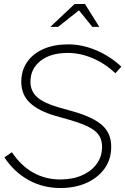

<svg xmlns="http://www.w3.org/2000/svg" viewBox="-20 -934 630 965"><path d="M283 11Q197 11 124.5 -28.5Q52 -68 2 -143L40 -169Q84 -102 146 -67Q208 -32 282 -32Q345 -32 392.5 -53Q440 -74 466.5 -111Q493 -148 493 -196Q493 -247 457 -276Q421 -305 335 -330L261 -351Q174 -376 130.5 -417Q87 -458 87 -523Q87 -580 116.5 -622.5Q146 -665 199 -688Q252 -711 323 -711Q393 -711 463 -681.5Q533 -652 590 -599L560 -566Q508 -615 445.5 -641.5Q383 -668 321 -668Q234 -668 183.5 -628Q133 -588 133 -523Q133 -476 166.5 -446Q200 -416 273 -395L347 -374Q446 -346 492.5 -305.5Q539 -265 539 -196Q539 -134 506 -87.5Q473 -41 415.5 -15Q358 11 283 11ZM233 -799 355 -914H407L479 -799H444L377 -882L272 -799Z"/></svg>

Font: Red Hat Display
Style: Italic
Weight: 300
Italic angle: -12°
Designer: Pentagram, MCKL
Foundry: Pentagram, MCKL
Version: Version 1.023